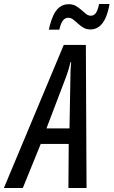

<svg xmlns="http://www.w3.org/2000/svg" viewBox="-84 -942 569 962"><path d="M-64.5 0 235.4 -716.8H346.2L349.6 0H258.8L260.3 -220.7H120.1L30.3 0ZM148.9 -298.8H264.2L268.6 -544.9Q268.6 -568.8 269.5 -590.3Q270.5 -611.8 272.5 -630.9H269.5Q265.1 -612.8 258.8 -591.8Q252.4 -570.8 242.7 -545.4ZM160.6 -793.5Q169.4 -833 181.9 -861.6Q194.3 -890.1 213.6 -905.5Q232.9 -920.9 260.3 -920.9Q281.2 -920.9 296.4 -912.1Q311.5 -903.3 323.7 -892.1Q335.9 -880.9 347.2 -872.1Q358.4 -863.3 370.6 -863.3Q386.2 -863.3 395.8 -876Q405.3 -888.7 412.6 -921.9H464.8Q456.5 -875 442.4 -846.9Q428.2 -818.8 409.7 -806.6Q391.1 -794.4 369.1 -794.4Q349.1 -794.4 334.2 -803.2Q319.3 -812 306.9 -823.7Q294.4 -835.4 282.7 -844.2Q271 -853 258.3 -853Q241.2 -853 230.5 -838.1Q219.7 -823.2 213.4 -793.5Z"/></svg>

Font: Open Sans Condensed Medium
Style: Italic
Weight: 500
Width: 3
Italic angle: -12°
Designer: Monotype Design Team
Foundry: Monotype Imaging Inc.
Version: Version 3.000